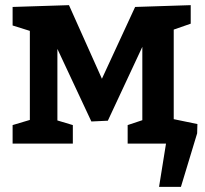

<svg xmlns="http://www.w3.org/2000/svg" viewBox="-20 -558 796 746"><path d="M655 -443V-95L747 -76L746 -40L683 168H598L625 0H476V-72L533 -91V-376L399 -89L335 -86L203 -368V-90L263 -72V0H29V-72L96 -92V-438L29 -459V-531L248 -538L376 -252L505 -531L721 -538V-466Z"/></svg>

Font: Bitter Pro
Style: Bold
Weight: 700
Designer: Sol Matas, and Bitter project Authors
Foundry: Sol Matas
Version: Version 1.010